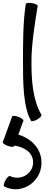

<svg xmlns="http://www.w3.org/2000/svg" viewBox="-97 -835 362 1361"><path d="M86 -807C66 -681 66 -536 66 -400C66 -256 66 -77 123 21C127 28 146 23 167 12C187 0 200 -15 197 -21C133 -131 126 -269 126 -400C126 -521 149 -663 170 -793C171 -800 153 -809 130 -813C107 -817 87 -814 86 -807ZM-11 -9 -77 172C-80 179 -64 191 -42 199C-20 207 0 208 3 201L4 197C72 207 130 241 137 304C147 389 55 452 -26 413C-33 409 -47 423 -59 444C-70 464 -74 484 -67 487C62 553 213 444 196 296C186 208 118 144 33 119L69 20C71 13 55 1 33 -7C11 -15 -9 -16 -11 -9Z"/></svg>

Font: Nupuram Expanded Light
Style: Regular
Weight: 300
Width: 7
Designer: Santhosh Thottingal (santhosh.thottingal@gmail.com)
Foundry: SMC
Version: Version 1.000